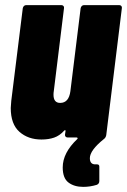

<svg xmlns="http://www.w3.org/2000/svg" viewBox="-20 -537 496 750"><path d="M386 6Q331 50 331 81Q331 107 356 105H359Q368 105 368 114V170Q368 181 358 185Q332 193 305 193Q270 193 247.5 176Q225 159 225 117Q225 60 282 6Q284 4 283 2Q282 0 279 0H244Q239 0 236 -3.5Q233 -7 234 -12L236 -25Q236 -32 230 -26Q213 -7 191.5 0.5Q170 8 142 8Q90 8 56 -22Q22 -52 22 -115Q22 -123 24 -143L69 -505Q70 -510 73.5 -513.5Q77 -517 82 -517H220Q225 -517 228 -513.5Q231 -510 230 -505L190 -180Q189 -175 189 -167Q189 -135 215 -135Q249 -135 255 -181L295 -505Q296 -510 299.5 -513.5Q303 -517 308 -517H446Q451 -517 454 -513.5Q457 -510 456 -505L395 -9Q393 1 386 6Z"/></svg>

Font: Barlow Condensed ExtraBold
Style: Italic
Weight: 800
Width: 3
Italic angle: -7°
Designer: Jeremy Tribby
Foundry: Tribby Type
Version: Version 1.408